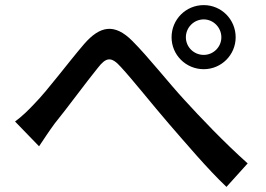

<svg xmlns="http://www.w3.org/2000/svg" viewBox="-20 -742 1040 752"><path d="M39 -266 133 -169C149 -193 172 -228 194 -258C242 -317 319 -422 363 -476C395 -517 415 -523 454 -479C501 -428 577 -332 640 -259C707 -182 793 -80 867 -10L950 -102C857 -185 764 -283 702 -351C640 -418 562 -518 498 -582C429 -651 372 -642 309 -569C248 -498 167 -389 117 -338C89 -308 67 -287 39 -266ZM708 -596C708 -634 739 -666 778 -666C816 -666 847 -634 847 -596C847 -558 816 -527 778 -527C739 -527 708 -558 708 -596ZM652 -596C652 -527 708 -471 778 -471C847 -471 903 -527 903 -596C903 -666 847 -722 778 -722C708 -722 652 -666 652 -596Z"/></svg>

Font: Noto Sans JP Medium
Style: Regular
Weight: 500
Designer: Ryoko NISHIZUKA 西塚涼子 (kana, bopomofo & ideographs); Paul D. Hunt (Latin, Greek & Cyrillic); Sandoll Communications 산돌커뮤니
Foundry: Adobe
Version: Version 2.004;hotconv 1.0.118;makeotfexe 2.5.65603